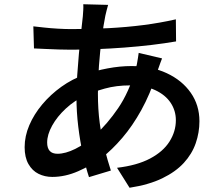

<svg xmlns="http://www.w3.org/2000/svg" viewBox="-20 -824 1040 904"><path d="M489 -801Q485 -788 482 -775Q479 -762 476 -750Q467 -705 459 -644Q451 -583 446 -515.5Q441 -448 441 -384Q441 -309 449.5 -245Q458 -181 472 -125.5Q486 -70 502 -21L399 10Q384 -35 370.5 -96.5Q357 -158 348.5 -227.5Q340 -297 340 -367Q340 -417 343.5 -469Q347 -521 351.5 -571Q356 -621 361 -666Q366 -711 370 -747Q371 -761 372 -776.5Q373 -792 372 -804ZM316 -687Q409 -687 493 -691.5Q577 -696 655 -706Q733 -716 808 -733L809 -629Q757 -620 694.5 -612.5Q632 -605 565 -600Q498 -595 433.5 -592.5Q369 -590 313 -590Q288 -590 256.5 -591Q225 -592 194 -593.5Q163 -595 140 -596L137 -700Q155 -698 186.5 -694.5Q218 -691 253 -689Q288 -687 316 -687ZM743 -549Q740 -541 734.5 -526.5Q729 -512 724 -497Q719 -482 716 -472Q687 -381 645.5 -306Q604 -231 555.5 -174.5Q507 -118 459 -81Q410 -45 348.5 -18Q287 9 226 9Q191 9 161.5 -5.5Q132 -20 114 -51.5Q96 -83 96 -131Q96 -183 118 -234.5Q140 -286 179 -332.5Q218 -379 269 -415.5Q320 -452 379 -473Q428 -491 486.5 -502Q545 -513 599 -513Q693 -513 765 -479.5Q837 -446 878 -387.5Q919 -329 919 -253Q919 -200 901.5 -149.5Q884 -99 845.5 -57Q807 -15 744 15.5Q681 46 590 60L531 -34Q625 -45 686.5 -77.5Q748 -110 778 -157.5Q808 -205 808 -258Q808 -303 783.5 -340Q759 -377 711 -399.5Q663 -422 593 -422Q527 -422 473.5 -407Q420 -392 383 -375Q331 -351 290 -313Q249 -275 225.5 -232.5Q202 -190 202 -153Q202 -127 214 -113.5Q226 -100 251 -100Q288 -100 334.5 -123Q381 -146 428 -188Q486 -241 536.5 -315Q587 -389 619 -498Q622 -508 624.5 -522Q627 -536 629.5 -551Q632 -566 633 -575Z"/></svg>

Font: Noto Sans JP Thin SemiBold
Style: Regular
Weight: 600
Version: Version 2.004-H2;hotconv 1.0.118;makeotfexe 2.5.65603